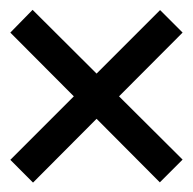

<svg xmlns="http://www.w3.org/2000/svg" viewBox="-20 -520 402 400"><path d="M313 -140.1 360.4 -187.5 228 -319.3 360.4 -452.1 313.5 -499 181.2 -366.7 47.9 -499.5 1.5 -452.1 133.8 -319.3 1.5 -187 48.8 -139.6 181.2 -272.5Z"/></svg>

Font: Faust Sans
Style: Regular
Weight: 400
Designer: Andreas Faust
Version: Version 1.003;Glyphs 3.1.2 (3151)